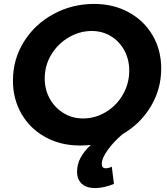

<svg xmlns="http://www.w3.org/2000/svg" viewBox="-20 -731 853 979"><path d="M605 -47Q560 -9 529.5 33.5Q499 76 499 105Q499 127 519 127Q534 127 550 119L561 207Q508 228 465 228Q422 228 397.5 206.5Q373 185 373 144Q373 108 390 75Q407 42 443 8Q416 11 388 11Q289 11 211 -32Q133 -75 89.5 -150.5Q46 -226 46 -320Q46 -429 102 -518.5Q158 -608 253 -659.5Q348 -711 460 -711Q558 -711 636 -668.5Q714 -626 758 -551Q802 -476 802 -382Q802 -276 748.5 -187.5Q695 -99 605 -47ZM639 -371Q639 -428 614 -474Q589 -520 545.5 -546.5Q502 -573 448 -573Q386 -573 330.5 -540.5Q275 -508 241.5 -452.5Q208 -397 208 -331Q208 -274 234 -227.5Q260 -181 304.5 -154Q349 -127 403 -127Q465 -127 519.5 -159.5Q574 -192 606.5 -248.5Q639 -305 639 -371Z"/></svg>

Font: Gontserrat SemiBold
Style: Italic
Weight: 600
Italic angle: -11.3°
Designer: Julieta Ulanovsky
Foundry: Julieta Ulanovsky
Version: Version 6.001